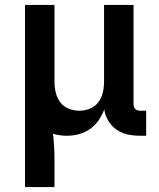

<svg xmlns="http://www.w3.org/2000/svg" viewBox="-20 -540 640 775"><path d="M81 215V-520H200V-210Q200 -188 205 -166.5Q210 -145 223 -127.5Q236 -110 257 -101.5Q278 -93 300 -93Q322 -93 343 -101.5Q364 -110 377 -127.5Q390 -145 395 -166.5Q400 -188 400 -210V-520H519V-120Q519 -115 520.5 -109.5Q522 -104 526 -100Q530 -96 535.5 -94.5Q541 -93 546 -93H570V8H546Q521 8 496.5 3Q472 -2 451.5 -16Q431 -30 417.5 -52Q404 -74 401 -98Q392 -75 378 -54.5Q364 -34 343.5 -19.5Q323 -5 299 1.5Q275 8 250 8Q236 8 221.5 6Q207 4 194 0Q197 27 198.5 54Q200 81 200 108V215Z"/></svg>

Font: Iosevka Extended
Style: Bold
Weight: 700
Width: 7
Monospace: yes
Designer: Belleve Invis
Foundry: Belleve Invis
Version: Version 32.5.0; ttfautohint (v1.8.4)